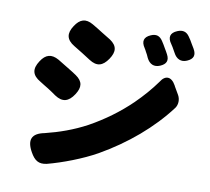

<svg xmlns="http://www.w3.org/2000/svg" viewBox="-90 -909 1160 1059"><g transform="rotate(10 490.0 -379.5)"><path d="M769 -695C762 -708 754 -721 746 -733C729 -759 708 -765 680 -753C642 -737 636 -711 659 -677C663 -671 666 -665 669 -659C675 -649 680 -639 685 -627C701 -595 727 -583 760 -597C793 -611 803 -633 786 -665C781 -675 775 -685 769 -695ZM910 -746C903 -759 895 -772 886 -784C869 -808 847 -812 820 -801C781 -785 775 -758 800 -724C803 -719 806 -715 809 -710C815 -700 820 -690 826 -680C842 -649 869 -636 901 -650C936 -665 944 -688 925 -721C920 -729 915 -737 910 -746ZM324 -591C340 -581 356 -571 371 -561C416 -532 448 -542 478 -586C507 -629 505 -662 462 -691C446 -701 430 -711 413 -721C393 -734 373 -746 354 -757C311 -782 279 -771 252 -729C222 -684 228 -649 275 -621C291 -611 308 -601 324 -591ZM656 -375C590 -311 513 -254 428 -207C352 -166 274 -139 197 -120C125 -106 110 -67 146 -3C169 38 193 55 238 45C322 23 430 -18 510 -63C659 -148 789 -258 883 -383C897 -403 898 -432 885 -455L860 -498L857 -504C832 -549 797 -550 772 -509C739 -463 700 -418 656 -375ZM261 -496C241 -508 222 -520 202 -532C159 -556 127 -547 100 -505C69 -458 76 -423 125 -395C140 -385 156 -376 172 -366C188 -356 204 -345 218 -335C263 -305 297 -315 327 -361C355 -404 352 -436 310 -465C295 -475 278 -486 261 -496Z"/></g></svg>

Font: GenSenRounded2 TW H
Style: Regular
Weight: 900
Version: Version 2.100;PS 2.1;hotconv 16.6.51;makeotf.lib2.5.65220 DE